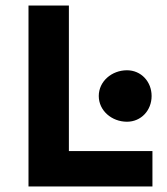

<svg xmlns="http://www.w3.org/2000/svg" viewBox="-20 -674 602 694"><path d="M531 0V-128H229V-654H83V0ZM439 -234C490 -234 528 -275 528 -327C528 -379 490 -420 439 -420C384 -420 337 -380 337 -327C337 -274 384 -234 439 -234Z"/></svg>

Font: Falling Sky
Style: Bd+
Weight: 400
Designer: Paul D. Hunt
Foundry: Adobe Systems Incorporated
Version: Version 1.02